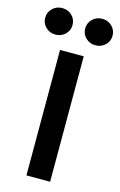

<svg xmlns="http://www.w3.org/2000/svg" viewBox="-194 -999 663 1057"><g transform="rotate(15 138.0 -470.5)"><path d="M206 0H71V-715H206ZM252 -790Q219 -790 196.5 -812Q174 -834 174 -865Q174 -897 196.5 -919Q219 -941 252 -941Q285 -941 307.5 -919Q330 -897 330 -865Q330 -834 307.5 -812Q285 -790 252 -790ZM24 -790Q-9 -790 -31.5 -812Q-54 -834 -54 -865Q-54 -897 -31.5 -919Q-9 -941 24 -941Q57 -941 79.5 -919Q102 -897 102 -865Q102 -834 79.5 -812Q57 -790 24 -790Z"/></g></svg>

Font: Wix Madefor Display
Style: Bold
Weight: 700
Designer: Dalton Maag Ltd
Foundry: Dalton Maag Ltd
Version: Version 3.100